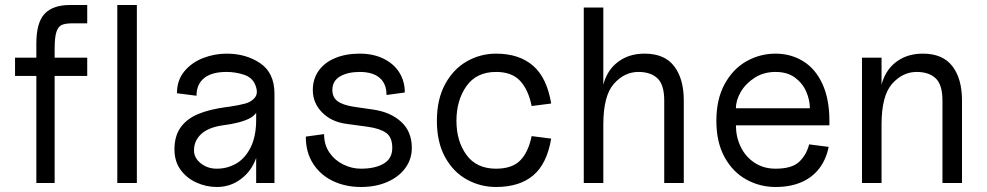

<svg xmlns="http://www.w3.org/2000/svg" viewBox="-20 -730 3938 766"><path d="M259 -710H328V-637H271Q241 -637 226.5 -630.5Q212 -624 205 -602.5Q198 -581 198 -535V0H125V-556Q125 -640 158 -675Q191 -710 259 -710ZM40 -500H328V-427H40Z M448 -710H526V0H448Z M676 -134Q676 -187 700.5 -221.5Q725 -256 770.5 -275Q816 -294 884 -303L893 -304Q934 -310 959 -317Q984 -324 997.5 -341.5Q1011 -359 999 -390Q987 -421 953 -432Q919 -443 884 -443Q825 -443 794.5 -418.5Q764 -394 764 -348L686 -358Q686 -410 715.5 -445.5Q745 -481 790.5 -498.5Q836 -516 884 -516Q962 -516 1018.5 -477.5Q1075 -439 1075 -356V0H1002V-130L1012 -160Q1012 -115 991 -74.5Q970 -34 931.5 -9Q893 16 845 16Q803 16 764 -1.5Q725 -19 700.5 -52.5Q676 -86 676 -134ZM1002 -253V-303L1012 -313Q1012 -277 976 -258Q940 -239 869 -230Q812 -222 783 -195.5Q754 -169 754 -130Q754 -100 781 -78.5Q808 -57 845 -57Q887 -57 922.5 -77.5Q958 -98 980 -142Q1002 -186 1002 -253Z M1200 -185 1273 -195Q1273 -152 1294.5 -121Q1316 -90 1350 -73.5Q1384 -57 1420 -57Q1476 -57 1510.5 -77Q1545 -97 1545 -140Q1545 -182 1521 -199.5Q1497 -217 1449 -224L1361 -236Q1302 -244 1265 -281.5Q1228 -319 1228 -371Q1228 -415 1251.5 -448Q1275 -481 1317.5 -498.5Q1360 -516 1415 -516Q1469 -516 1510 -496Q1551 -476 1573 -441Q1595 -406 1595 -361L1522 -351Q1522 -396 1494.5 -419.5Q1467 -443 1415 -443Q1367 -443 1336.5 -425Q1306 -407 1306 -371Q1306 -342 1326.5 -326.5Q1347 -311 1392 -304L1468 -293Q1538 -283 1580.5 -244Q1623 -205 1623 -140Q1623 -95 1597 -59.5Q1571 -24 1525 -4Q1479 16 1420 16Q1359 16 1309 -7.5Q1259 -31 1229.5 -76.5Q1200 -122 1200 -185Z M1723 -248Q1723 -334 1756 -394.5Q1789 -455 1843 -485.5Q1897 -516 1959 -516Q2051 -516 2106.5 -468Q2162 -420 2179 -317L2101 -307Q2088 -372 2055 -407.5Q2022 -443 1959 -443Q1881 -443 1841 -386.5Q1801 -330 1801 -248Q1801 -167 1841 -112Q1881 -57 1959 -57Q2023 -57 2055.5 -90Q2088 -123 2101 -187L2179 -177Q2162 -76 2107 -30Q2052 16 1959 16Q1897 16 1843 -13.5Q1789 -43 1756 -102.5Q1723 -162 1723 -248Z M2527 -443Q2471 -443 2429 -395.5Q2387 -348 2387 -233L2382 -349Q2382 -393 2402 -431.5Q2422 -470 2460.5 -493Q2499 -516 2552 -516Q2631 -516 2669.5 -466Q2708 -416 2708 -329V0H2630V-329Q2630 -392 2603 -417.5Q2576 -443 2527 -443ZM2309 -700H2387V0H2309Z M2838 -248Q2838 -334 2871 -394.5Q2904 -455 2958 -485.5Q3012 -516 3074 -516Q3135 -516 3184 -486Q3233 -456 3261 -395.5Q3289 -335 3289 -248V-230H2916Q2916 -184 2935 -144.5Q2954 -105 2990 -81Q3026 -57 3074 -57Q3140 -57 3169 -85Q3198 -113 3208 -154L3286 -144Q3276 -94 3248.5 -58Q3221 -22 3177 -3Q3133 16 3074 16Q3012 16 2958 -13.5Q2904 -43 2871 -102.5Q2838 -162 2838 -248ZM3074 -443Q3027 -443 2991 -420Q2955 -397 2935.5 -363.5Q2916 -330 2916 -298H3211Q3211 -331 3196.5 -364.5Q3182 -398 3151.5 -420.5Q3121 -443 3074 -443Z M3637 -443Q3581 -443 3539 -395.5Q3497 -348 3497 -233L3492 -349Q3492 -393 3512 -431.5Q3532 -470 3570.5 -493Q3609 -516 3662 -516Q3741 -516 3779.5 -466Q3818 -416 3818 -329V0H3740V-329Q3740 -392 3713 -417.5Q3686 -443 3637 -443ZM3419 -500H3497V0H3419Z"/></svg>

Font: Uncut Sans VF
Style: Regular
Weight: 400
Designer: Kasper Nordkvist
Foundry: Uncut Type
Version: Version 1.100;FEAKit 1.0